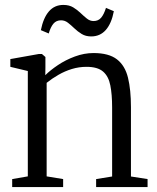

<svg xmlns="http://www.w3.org/2000/svg" viewBox="-20 -760 639 780"><path d="M93 -43.5V-471.5L22 -488.5V-520L137 -540.5H150.5L164.5 -528.5V-486L164 -454.5Q184 -474.5 215.2 -495.5Q246.5 -516.5 284.2 -530.5Q322 -544.5 360 -544.5Q422 -544.5 455 -519Q488 -493.5 500 -444.2Q512 -395 512 -324.5V-43L579.5 -32.5V0H370.5V-32.5L435.5 -43V-323.5Q435.5 -376.5 428.2 -413.2Q421 -450 398.8 -469.2Q376.5 -488.5 331.5 -488.5Q301 -488.5 272.2 -479.8Q243.5 -471 217.8 -456.2Q192 -441.5 169.5 -423.5V-43.5L236.5 -32.5V0H29.5V-32.5ZM146 -637.5Q156 -687.5 178.8 -713.8Q201.5 -740 237.5 -740Q261 -740 277.5 -730Q294 -720 307.2 -707.2Q320.5 -694.5 333 -684.5Q345.5 -674.5 360 -674.5Q379.5 -674.5 391 -688.2Q402.5 -702 410.5 -728L442.5 -714.5Q433 -664.5 409.8 -638.2Q386.5 -612 350.5 -612Q328 -612 311.8 -622Q295.5 -632 282.2 -644.8Q269 -657.5 256.2 -667.5Q243.5 -677.5 228 -677.5Q208.5 -677.5 197 -663.8Q185.5 -650 178 -624Z"/></svg>

Font: Merriweather 72pt Light
Style: Regular
Weight: 300
Version: Version 2.100